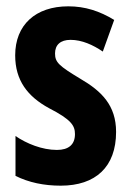

<svg xmlns="http://www.w3.org/2000/svg" viewBox="-20 -577 414 607"><path d="M347 -160C347 -244 301 -289 234 -328C166 -369 154 -380 154 -408C154 -435 171 -451 203 -451C239 -451 274 -435 305 -414L341 -514C295 -542 249 -557 196 -557C92 -557 28 -498 28 -402C28 -323 67 -272 135 -235C205 -199 217 -180 217 -153C217 -120 197 -103 160 -103C113 -103 64 -123 29 -147V-21C71 0 119 10 172 10C282 10 347 -49 347 -160Z"/></svg>

Font: Noto Sans Armenian ExtraCondensed
Style: Regular
Weight: 400
Width: 2
Designer: Monotype Design Team
Foundry: Monotype Imaging Inc.
Version: Version 2.008